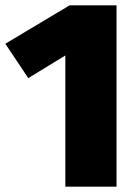

<svg xmlns="http://www.w3.org/2000/svg" viewBox="-20 -700 522 720"><path d="M417 0H225V-492L86 -407L0 -536L241 -680H417Z"/></svg>

Font: Trujillo Black
Style: Regular
Weight: 900
Designer: Fira Sans original fonts by bBox Type GmbH, Carrois Corporate GbR, & Edenspiekermann AG / Changes by Cristiano Sobral
Foundry: Fira Sans original fonts by bBox Type GmbH, Carrois Corporate GbR, & Edenspiekermann AG / Changes by Cristiano Sobral
Version: Version 4.301;July 28, 2020;FontCreator 13.0.0.2655 64-bit